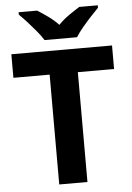

<svg xmlns="http://www.w3.org/2000/svg" viewBox="-61 -979 702 1024"><g transform="rotate(-5 289.5 -467.0)"><path d="M365 0H214V-588H20V-714H559V-588H365ZM203 -774Q189 -797 166.5 -824Q144 -851 120.5 -877Q97 -903 78 -921V-934H177Q203 -918 233 -896.5Q263 -875 289 -848Q315 -875 346 -896.5Q377 -918 403 -934H502V-921Q484 -903 460 -877Q436 -851 413.5 -824Q391 -797 377 -774Z"/></g></svg>

Font: Noto Sans Tamil
Style: Bold
Weight: 700
Designer: Jelle Bosma - Monotype Design Team
Foundry: Monotype Imaging Inc.
Version: Version 2.004; ttfautohint (v1.8.4.7-5d5b)